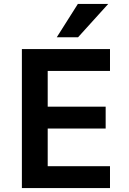

<svg xmlns="http://www.w3.org/2000/svg" viewBox="-20 -954 652 974"><path d="M91 0V-705H538V-594H222V-413H516V-302H222V-111H538V0ZM268 -765 375 -934H529L376 -765Z"/></svg>

Font: Nunito Sans 7pt SemiCondensed
Style: Bold
Weight: 700
Width: 4
Designer: Vernon Adams
Foundry: Vernon Adams
Version: Version 3.101;gftools[0.9.27]